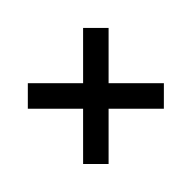

<svg xmlns="http://www.w3.org/2000/svg" viewBox="-111 -720 790 790"><g transform="rotate(45 283.5 -325.0)"><path d="M283.3 -250.8 444.2 -90 518.3 -164.2 357.5 -325 518.3 -485.8 444.2 -560 283.3 -399.2 122.5 -560 48.3 -485.8 209.2 -325 48.3 -164.2 122.5 -90Z"/></g></svg>

Font: Familjen Grotesk
Style: Bold
Weight: 700
Designer: Anders Wikstroem, Jonas Baeckman, Matilda Gysing, Kristian Moeller
Foundry: Familjen STHLM AB
Version: Version 2.000